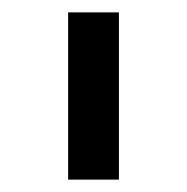

<svg xmlns="http://www.w3.org/2000/svg" viewBox="-20 -750 302 310"><path d="M90 -460V-730H172V-460Z"/></svg>

Font: Cazoo Sans
Style: Regular
Weight: 400
Designer: Jonathan Barnbrook, Julián Moncada
Foundry: Barnbrook Fonts
Version: Version 2.000;Glyphs 3.3 (3337)